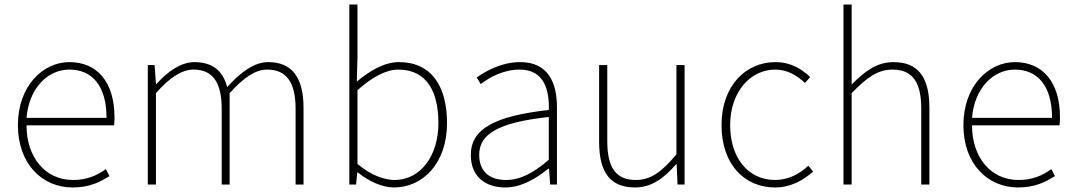

<svg xmlns="http://www.w3.org/2000/svg" viewBox="-20 -814 4738 847"><path d="M300 13C378 13 423 -13 463 -37L447 -68C407 -39 362 -20 302 -20C178 -20 97 -122 97 -261H483C485 -274 485 -286 485 -297C485 -453 408 -540 286 -540C169 -540 59 -434 59 -262C59 -90 167 13 300 13ZM97 -294C108 -427 192 -507 286 -507C385 -507 450 -437 450 -294Z M632 0H668V-403C728 -472 783 -507 834 -507C919 -507 958 -450 958 -334V0H993V-403C1055 -472 1107 -507 1159 -507C1244 -507 1284 -450 1284 -334V0H1319V-339C1319 -475 1266 -540 1163 -540C1103 -540 1044 -498 982 -430C965 -496 923 -540 837 -540C779 -540 718 -498 670 -443H668L662 -527H632Z M1718 13C1844 13 1952 -92 1952 -271C1952 -434 1883 -540 1740 -540C1674 -540 1609 -500 1554 -454L1557 -560V-794H1521V0H1551L1556 -53H1559C1608 -13 1668 13 1718 13ZM1721 -20C1679 -20 1617 -39 1557 -91V-416C1622 -474 1683 -507 1737 -507C1866 -507 1914 -405 1914 -271C1914 -124 1833 -20 1721 -20Z M2209 13C2279 13 2345 -26 2399 -70H2402L2407 0H2437V-341C2437 -448 2399 -540 2275 -540C2189 -540 2116 -496 2083 -472L2101 -443C2135 -470 2198 -507 2273 -507C2382 -507 2404 -414 2401 -329C2164 -302 2057 -247 2057 -130C2057 -30 2127 13 2209 13ZM2212 -20C2148 -20 2094 -50 2094 -131C2094 -220 2172 -273 2401 -298V-109C2332 -50 2275 -20 2212 -20Z M2782 13C2855 13 2910 -29 2963 -90H2965L2969 0H3000V-527H2964V-133C2899 -55 2850 -20 2785 -20C2696 -20 2659 -76 2659 -192V-527H2623V-188C2623 -51 2674 13 2782 13Z M3399 13C3467 13 3523 -18 3567 -57L3546 -83C3509 -48 3458 -20 3400 -20C3280 -20 3201 -118 3201 -262C3201 -407 3289 -507 3400 -507C3454 -507 3496 -481 3531 -448L3554 -474C3519 -507 3472 -540 3400 -540C3273 -540 3163 -439 3163 -262C3163 -88 3265 13 3399 13Z M3701 0H3737V-403C3804 -472 3852 -507 3917 -507C4007 -507 4044 -450 4044 -334V0H4080V-339C4080 -475 4029 -540 3921 -540C3848 -540 3793 -498 3737 -441V-794H3701Z M4471 13C4549 13 4594 -13 4634 -37L4618 -68C4578 -39 4533 -20 4473 -20C4349 -20 4268 -122 4268 -261H4654C4656 -274 4656 -286 4656 -297C4656 -453 4579 -540 4457 -540C4340 -540 4230 -434 4230 -262C4230 -90 4338 13 4471 13ZM4268 -294C4279 -427 4363 -507 4457 -507C4556 -507 4621 -437 4621 -294Z"/></svg>

Font: Noto Sans Japanese Thin
Style: Regular
Weight: 100
Designer: Ryoko NISHIZUKA (kana & ideographs); Paul D. Hunt (Latin, Greek & Cyrillic); Wenlong ZHANG (bopomofo); Sandoll Communica
Foundry: Adobe Systems Incorporated
Version: Version 1.000;PS 1;hotconv 1.0.78;makeotf.lib2.5.61930